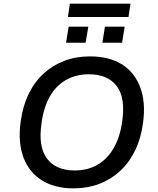

<svg xmlns="http://www.w3.org/2000/svg" viewBox="-20 -1023 863 1052"><path d="M384 9Q279 9 208.5 -35.5Q138 -80 108 -162Q78 -244 93 -355Q104 -439 136 -506Q168 -573 218 -619Q268 -665 332 -689.5Q396 -714 472 -714Q579 -714 648.5 -670Q718 -626 748.5 -544Q779 -462 764 -352Q753 -266 720.5 -199Q688 -132 638 -86Q588 -40 524 -15.5Q460 9 384 9ZM389 -89Q461 -89 515.5 -121Q570 -153 604.5 -214.5Q639 -276 650 -362Q668 -488 619 -552Q570 -616 467 -616Q396 -616 341 -584.5Q286 -553 252 -492.5Q218 -432 207 -344Q189 -218 238 -153.5Q287 -89 389 -89ZM352 -930 363 -1003H695L684 -930ZM342 -789 356 -877H464L449 -789ZM541 -789 555 -877H663L649 -789Z"/></svg>

Font: Nunito Sans 7pt SemiBold
Style: Italic
Weight: 600
Italic angle: -9°
Designer: Vernon Adams
Foundry: Vernon Adams
Version: Version 3.101;gftools[0.9.27]